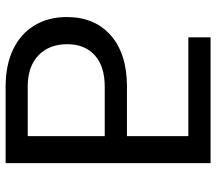

<svg xmlns="http://www.w3.org/2000/svg" viewBox="-62 -688 751 666"><g transform="rotate(90 313.0 -355.5)"><path d="M39.6 -212.4Q39.6 -308.1 102.3 -364Q165 -419.9 277.8 -420.9H452.6V-633.8H109.9V-710.9H546.4V0H280.8Q206.5 0 152.1 -25.9Q97.7 -51.8 68.6 -100.1Q39.6 -148.4 39.6 -212.4ZM452.6 -343.8H281.2Q210.4 -343.8 172.1 -309.1Q133.8 -274.4 133.8 -213.4Q133.8 -151.9 171.6 -114.7Q209.5 -77.6 277.3 -76.7H452.6Z"/></g></svg>

Font: Roboto
Style: Regular
Weight: 400
Designer: Google
Version: Version 2.001047; 2015